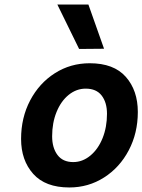

<svg xmlns="http://www.w3.org/2000/svg" viewBox="-20 -819 628 847"><path d="M73 -206Q73 -300 113 -376Q153 -452 222 -496Q291 -540 376 -540Q482 -540 535 -480Q588 -420 588 -325Q588 -232 548 -156Q508 -80 439 -36Q370 8 286 8Q180 8 126.5 -52Q73 -112 73 -206ZM452 -317Q452 -367 428.5 -397.5Q405 -428 358 -428Q317 -428 283 -400.5Q249 -373 229.5 -325Q210 -277 210 -218Q210 -167 233.5 -135.5Q257 -104 303 -104Q344 -104 378.5 -132.5Q413 -161 432.5 -209.5Q452 -258 452 -317ZM233 -799H370L439 -604L329 -603Z"/></svg>

Font: Be Vietnam
Style: Bold Italic
Weight: 700
Italic angle: -9.66701°
Designer: Gabriel Lam
Foundry: TypeRant
Version: Version 3.000